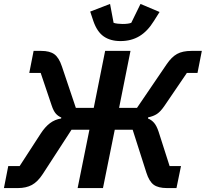

<svg xmlns="http://www.w3.org/2000/svg" viewBox="-27 -957 1047 977"><path d="M15 -112H73L180 -277Q202 -311 227 -330Q252 -349 284 -354L285 -359Q268 -366 256.5 -379.5Q245 -393 236 -420L180 -586H122L144 -698H183Q226 -698 249.5 -681Q273 -664 288 -619L359 -408H450L508 -698H637L579 -408H670L821 -630Q846 -667 874 -682.5Q902 -698 947 -698H1000L978 -586H924L811 -420Q790 -389 771.5 -377Q753 -365 727 -360L726 -354Q744 -347 757 -332Q770 -317 780 -287L836 -112H894L871 0H823Q778 0 755 -17Q732 -34 718 -78L648 -297H557L497 0H368L428 -297H337L191 -72Q165 -32 135.5 -16Q106 0 64 0H-7ZM586 -748Q535 -748 501 -771.5Q467 -795 448 -850L432 -898L533 -937L551 -841Q559 -838 572 -836.5Q585 -835 597 -835Q611 -835 622.5 -836.5Q634 -838 641 -841L688 -937L785 -896L756 -850Q724 -798 682.5 -773Q641 -748 586 -748Z"/></svg>

Font: IBM Plex Sans SmBld
Style: Italic
Weight: 600
Italic angle: -11°
Designer: Mike Abbink, Paul van der Laan, Pieter van Rosmalen
Foundry: Bold Monday
Version: Version 3.005